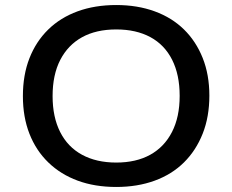

<svg xmlns="http://www.w3.org/2000/svg" viewBox="-20 -734 923 763"><path d="M442 9Q357 9 289 -16Q221 -41 172 -88.5Q123 -136 97 -202.5Q71 -269 71 -352Q71 -436 97 -502.5Q123 -569 171.5 -616.5Q220 -664 288.5 -689Q357 -714 442 -714Q526 -714 594.5 -689Q663 -664 711 -617Q759 -570 785.5 -503.5Q812 -437 812 -354Q812 -270 785.5 -203Q759 -136 711 -88.5Q663 -41 594.5 -16Q526 9 442 9ZM442 -88Q521 -88 577 -119Q633 -150 663.5 -209.5Q694 -269 694 -353Q694 -437 664 -496.5Q634 -556 577.5 -586.5Q521 -617 442 -617Q362 -617 306 -586Q250 -555 219.5 -496Q189 -437 189 -352Q189 -269 219 -209.5Q249 -150 306 -119Q363 -88 442 -88Z"/></svg>

Font: Nunito Sans 10pt SemiExpanded SemiBold
Style: Regular
Weight: 600
Width: 6
Designer: Vernon Adams
Foundry: Vernon Adams
Version: Version 3.101;gftools[0.9.27]